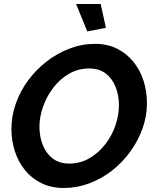

<svg xmlns="http://www.w3.org/2000/svg" viewBox="-20 -934 769 959"><path d="M299 5Q236 5 187 -19Q138 -43 104.5 -84.5Q71 -126 54 -179Q37 -232 37 -290Q37 -354 59 -416.5Q81 -479 120.5 -532.5Q160 -586 213 -627Q266 -668 327.5 -691.5Q389 -715 455 -715Q517 -715 565.5 -690.5Q614 -666 647.5 -624Q681 -582 697.5 -529Q714 -476 714 -418Q714 -354 692 -292.5Q670 -231 631 -177Q592 -123 539.5 -82Q487 -41 425.5 -18Q364 5 299 5ZM326 -117Q381 -117 426.5 -143.5Q472 -170 505.5 -213Q539 -256 556.5 -307.5Q574 -359 574 -408Q574 -458 557.5 -499.5Q541 -541 508.5 -566.5Q476 -592 426 -592Q371 -592 325.5 -566Q280 -540 247 -497Q214 -454 195.5 -402.5Q177 -351 177 -301Q177 -252 193.5 -210Q210 -168 243 -142.5Q276 -117 326 -117ZM360 -914H483L509 -795L416 -777Z"/></svg>

Font: Raleway Thin
Style: Bold Italic
Weight: 700
Italic angle: -12°
Version: Version 4.026